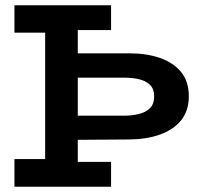

<svg xmlns="http://www.w3.org/2000/svg" viewBox="-20 -706 748 726"><path d="M232.7 -177V-268.6H450.3Q478.5 -268.6 504.3 -274.7Q530.1 -280.7 546.5 -296.4Q562.9 -312 562.9 -342Q562.9 -369.7 547.3 -385Q531.7 -400.2 506.2 -406.3Q480.8 -412.3 450.3 -412.3H233.5V-504.4H469.5Q534.3 -504.4 585 -486.8Q635.6 -469.2 664.8 -433.6Q694 -397.9 694 -341.8Q694 -287.2 664.8 -251.1Q635.6 -215.1 585 -197.2Q534.3 -179.3 469.5 -178.6ZM34.6 0V-104.6H255L257.3 -93.9H400V0ZM150.7 -57.9V-630.4H274.1V-57.9ZM34.6 -582.4V-686H400V-592.4H249.9L246.6 -582.4Z"/></svg>

Font: BioRhyme ExtraBold
Style: Regular
Weight: 800
Designer: Aoife Mooney
Foundry: Aoife Mooney Type
Version: Version 1.600;gftools[0.9.33]